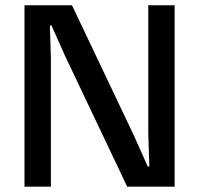

<svg xmlns="http://www.w3.org/2000/svg" viewBox="-20 -700 747 720"><path d="M71.8 0V-680.2H250L483.9 -188L534.2 -75.2L540 -76.2L536.1 -200.2V-680.2H634.8V0H457L223.1 -492.2L172.9 -605L167 -604L170.9 -480V0Z"/></svg>

Font: TASA Orbiter Text Medium
Style: Regular
Weight: 500
Designer: Weizhong Zhang
Version: Version 1.000;Glyphs 3.1.2 (3151)